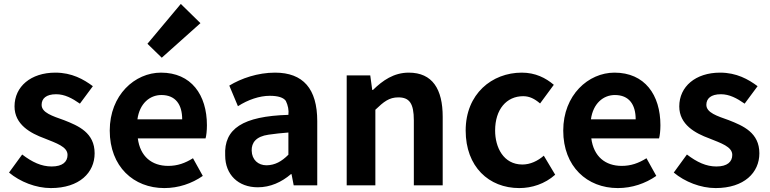

<svg xmlns="http://www.w3.org/2000/svg" viewBox="-20 -944 3921 978"><path d="M239 14C385 14 462 -65 462 -163C462 -268 380 -303 306 -332C247 -353 192 -370 192 -410C192 -442 215 -464 266 -464C309 -464 347 -444 387 -416L453 -505C406 -540 346 -574 262 -574C137 -574 54 -503 54 -402C54 -309 136 -265 207 -239C266 -215 324 -197 324 -155C324 -120 299 -96 243 -96C191 -96 144 -118 93 -157L26 -65C82 -18 163 14 239 14Z M804 -650 1001 -826 901 -924 731 -721ZM817 14C889 14 957 -9 1013 -48L963 -138C923 -113 884 -99 837 -99C753 -99 694 -147 682 -239H1027C1031 -252 1034 -279 1034 -306C1034 -461 954 -574 800 -574C667 -574 539 -460 539 -279C539 -95 661 14 817 14ZM680 -336C691 -417 743 -460 802 -460C874 -460 908 -412 908 -336Z M1293 10C1357 10 1414 -16 1462 -57H1465L1476 0H1596V-327C1596 -492 1524 -574 1381 -574C1293 -574 1209 -545 1148 -508L1192 -403C1243 -436 1302 -456 1354 -456C1397 -456 1424 -447 1436 -430C1447 -407 1452 -383 1449 -359C1217 -352 1120 -289 1127 -152C1127 -55 1193 10 1293 10ZM1338 -102C1295 -102 1263 -130 1262 -177C1261 -217 1284 -249 1348 -258C1380 -263 1414 -266 1449 -269V-156C1414 -121 1381 -103 1338 -102Z M1746 0H1892V-385C1935 -426 1962 -448 2009 -448C2065 -448 2088 -418 2088 -331V0H2235V-349C2235 -490 2183 -574 2062 -574C1986 -574 1929 -534 1880 -486H1876L1866 -560H1746Z M2625 14C2689 14 2755 -7 2808 -54L2750 -151C2719 -124 2681 -106 2641 -106C2544 -106 2502 -194 2502 -279C2502 -387 2560 -454 2645 -454C2677 -454 2703 -441 2731 -417L2801 -512C2760 -547 2707 -574 2638 -574C2486 -574 2352 -466 2352 -279C2352 -95 2470 14 2625 14Z M3127 14C3199 14 3267 -9 3323 -48L3273 -138C3233 -113 3194 -99 3147 -99C3063 -99 3004 -147 2992 -239H3337C3341 -252 3344 -279 3344 -306C3344 -461 3264 -574 3110 -574C2977 -574 2849 -460 2849 -279C2849 -95 2971 14 3127 14ZM2990 -336C3001 -417 3053 -460 3112 -460C3184 -460 3218 -412 3218 -336Z M3625 14C3771 14 3848 -65 3848 -163C3848 -268 3766 -303 3692 -332C3633 -353 3578 -370 3578 -410C3578 -442 3601 -464 3652 -464C3695 -464 3733 -444 3773 -416L3839 -505C3792 -540 3732 -574 3648 -574C3523 -574 3440 -503 3440 -402C3440 -309 3522 -265 3593 -239C3652 -215 3710 -197 3710 -155C3710 -120 3685 -96 3629 -96C3577 -96 3530 -118 3479 -157L3412 -65C3468 -18 3549 14 3625 14Z"/></svg>

Font: Spoqa Han Sans Neo Bold
Style: Bold
Weight: 700
Designer: [Spoqa Han Sans Neo] Dong-huui Kim  Younghwa Kang  Yujin Lee  [Noto Sans] Ryoko NISHIZUKA  (kana & ideographs); Paul D. 
Foundry: Spoqa (http://www.spoqa-han-sans.com)
Version: Version 1.000